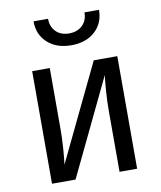

<svg xmlns="http://www.w3.org/2000/svg" viewBox="-87 -854 774 924"><g transform="rotate(-10 300.0 -392.5)"><path d="M92 0V-550H178V-250Q178 -207 174.5 -158Q171 -109 167 -80L393 -550H508V0H422V-300Q422 -344 425.5 -393Q429 -442 433 -471L207 0ZM300 -640Q228 -640 184 -680Q140 -720 140 -785H211Q211 -746 235 -722Q259 -698 299 -698Q340 -698 364.5 -722Q389 -746 389 -785H460Q460 -720 416 -680Q372 -640 300 -640Z"/></g></svg>

Font: NKDuy Mono
Style: Regular
Weight: 400
Monospace: yes
Designer: NKDuy
Foundry: NKDuy
Version: Version 2.251; ttfautohint (v1.8.4.7-5d5b)